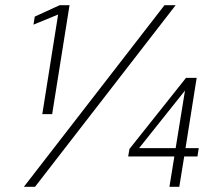

<svg xmlns="http://www.w3.org/2000/svg" viewBox="-20 -720 816 740"><path d="M143 -280H181L248 -700H210L114 -656L109 -625L204 -664ZM614 -700 72 0H115L657 -700ZM746 -149H695L738 -420H697L479 -146L474 -117H652L633 0H671L690 -117H741ZM516 -149 693 -371 657 -149Z"/></svg>

Font: Arthouse Owned Light
Style: Italic
Weight: 300
Italic angle: -10°
Designer: Jeremy Tribby
Foundry: Tribby Type
Version: Version 1.000;PS 001.000;hotconv 1.0.88;makeotf.lib2.5.64775